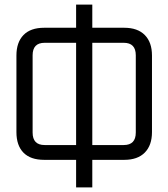

<svg xmlns="http://www.w3.org/2000/svg" viewBox="-20 -810 728 830"><path d="M379 -119V0H309V-119H171Q112 -119 81.5 -150Q51 -181 51 -239V-570Q51 -627 81.5 -658.5Q112 -690 171 -690H309V-790H379V-690H517Q575 -690 606 -658.5Q637 -627 637 -570V-239Q637 -182 606 -150.5Q575 -119 517 -119ZM379 -625V-183H515Q567 -183 567 -237V-571Q567 -625 515 -625ZM309 -625H173Q121 -625 121 -571V-237Q121 -183 173 -183H309Z"/></svg>

Font: Strong
Style: Regular
Weight: 400
Designer: Roman Shchyukin (Gaslight Type Foundry)
Foundry: Cyreal (www.cyreal.org)
Version: Version 1.001